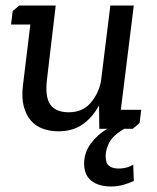

<svg xmlns="http://www.w3.org/2000/svg" viewBox="-20 -467 570 696"><path d="M340 0 339 -85Q316 -42 280 -16.5Q244 9 192 9Q161 9 135 -0.5Q109 -10 91.5 -30.5Q74 -51 66 -82Q58 -113 63 -156L90 -378H20L26 -427L50 -447H182L151 -185Q142 -117 162 -88.5Q182 -60 229 -60Q279 -60 308 -93.5Q337 -127 346 -172L380 -447H465L418 -69H492L486 -21L461 0H430Q389 24 376 50Q363 76 363 98Q363 125 375.5 134.5Q388 144 411 144Q423 144 436 141Q449 138 463 130L465 189Q448 197 427 203Q406 209 382 209Q338 209 311.5 188.5Q285 168 285 126Q285 86 309.5 53Q334 20 369 0Z"/></svg>

Font: Zilla Slab Medium
Style: Regular
Weight: 500
Designer: Typotheque.com
Foundry: Typotheque type foundry
Version: Version 1.1; 2017